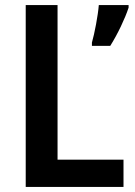

<svg xmlns="http://www.w3.org/2000/svg" viewBox="-20 -734 530 754"><path d="M81 0H465V-107H206V-714H81ZM485 -704V-714H368C365 -674 351 -601 341 -567V-554H413C442 -600 471 -661 485 -704Z"/></svg>

Font: Noto Sans Myanmar UI SemiCondensed SemiBold
Style: Regular
Weight: 600
Width: 4
Designer: Monotype Design Team
Foundry: Monotype Imaging Inc.
Version: Version 2.103